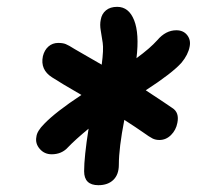

<svg xmlns="http://www.w3.org/2000/svg" viewBox="-20 -795 578 564"><path d="M131.8 -341.8Q110.4 -341.8 96.7 -357.7Q83 -373.5 86.9 -393.1Q88.4 -409.7 109.9 -431.2Q143.1 -465.8 219.2 -516.1Q158.2 -551.3 132.8 -567.9Q97.7 -590.3 106 -629.9Q110.4 -647.9 122.3 -658.4Q134.3 -668.9 150.9 -668.9Q164.6 -668.9 173.1 -665.5Q181.6 -662.1 199.2 -650.9Q210.4 -644 237.3 -628.9Q264.2 -613.8 278.8 -605Q284.7 -649.9 281.7 -669.2Q278.8 -688.5 275.9 -705.6Q272.9 -722.7 275.9 -736.8Q278.8 -754.4 291.3 -764.6Q303.7 -774.9 324.2 -774.9Q358.4 -774.9 374 -735.6Q389.6 -696.3 380.9 -624Q420.9 -653.3 441.9 -676.8Q466.8 -706.1 498 -706.1Q518.6 -706.1 529.8 -691.9Q541 -677.7 537.1 -658.2Q532.7 -634.3 513.2 -610.8Q485.8 -580.1 408.2 -529.8Q478.5 -483.4 485.8 -478Q507.3 -464.8 501 -434.1Q497.1 -413.1 482.4 -398.4Q467.8 -383.8 448.2 -383.8Q437.5 -383.8 428.7 -387.9Q419.9 -392.1 398.9 -407.2Q382.3 -418.9 345.2 -442.9Q329.1 -360.4 329.1 -311Q329.1 -282.2 313 -266.6Q296.9 -251 269 -251Q227.1 -251 227.1 -292Q227.1 -334 240.2 -417Q200.7 -384.3 180.2 -362.8Q161.6 -341.8 131.8 -341.8Z"/></svg>

Font: Shantell Sans Bouncy
Style: Italic
Weight: 600
Italic angle: -11.31°
Designer: Stephen Nixon, Anya Danilova, Shantell Martin
Foundry: Arrow Type
Version: Version 1.006;[9816181b4]